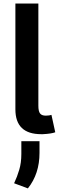

<svg xmlns="http://www.w3.org/2000/svg" viewBox="-20 -747 329 1074"><path d="M219.5 3.6H210.6Q66.1 3.6 66.1 -135.3V-727.3H194.6V-156.2Q194.6 -140.3 196.9 -129.4Q199.2 -118.6 204.2 -112.2Q209.2 -105.8 217.2 -103Q225.1 -100.1 236.5 -100.1Q257.5 -100.5 267.8 -104.4L289.1 -7.1Q267.8 1.1 219.5 3.6ZM136 306.8 58.9 278.1Q76.3 241.5 87.7 202.4Q99.4 163.7 99.4 114V43H201V108Q201 225.5 136 306.8Z"/></svg>

Font: Linik Sans SemiBold
Style: Regular
Weight: 600
Designer: Fonts by Rasmus Andersson / Changes by Cristiano Sobral with parts from Marc Monis
Foundry: rsms
Version: Version 3.020; ttfautohint (v1.6)